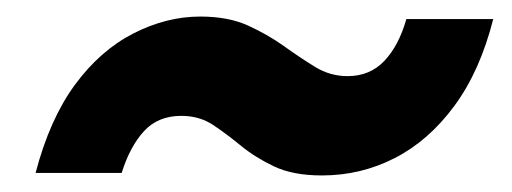

<svg xmlns="http://www.w3.org/2000/svg" viewBox="-20 -434 619 232"><path d="M369 -222Q334 -222 311 -233Q288 -244 271 -258Q254 -272 237.5 -283Q221 -294 199 -294Q171 -294 154 -275.5Q137 -257 127 -225H23Q40 -290 70.5 -331.5Q101 -373 141 -393.5Q181 -414 222 -414Q256 -414 280 -403Q304 -392 323.5 -378Q343 -364 361 -353Q379 -342 400 -342Q427 -342 444.5 -360.5Q462 -379 471 -411H576Q560 -348 529 -306Q498 -264 457 -243Q416 -222 369 -222Z"/></svg>

Font: DM Sans 9pt
Style: Bold Italic
Weight: 700
Italic angle: -10°
Version: Version 4.004;gftools[0.9.30]